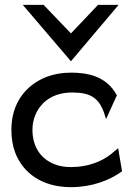

<svg xmlns="http://www.w3.org/2000/svg" viewBox="-20 -762 551 793"><path d="M273 -509 470 -742H385L273 -624L160 -742H74ZM418 -270 463 -369 461 -371C418 -449 339 -462 273 -462C236 -462 202 -456 171 -444C88 -411 27 -338 27 -226C27 -192 32 -160 43 -131C75 -48 153 11 273 11C359 11 432 -17 482 -53L484 -55L468 -150L438 -125C398 -94 343 -72 273 -72C249 -72 227 -75 207 -83C151 -104 114 -153 114 -226C114 -248 118 -268 126 -287C148 -340 198 -380 278 -380C354 -380 392 -358 414 -283Z"/></svg>

Font: Charger
Style: Bd
Weight: 400
Designer: Jasper
Foundry: Cannot Into Space Fonts
Version: Version 0.98